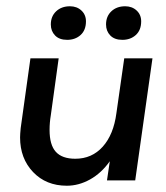

<svg xmlns="http://www.w3.org/2000/svg" viewBox="-20 -575 529 612"><path d="M466 -389 411 0H321L330 -61Q303 -23 267 -3Q231 17 193 17Q127 17 85.5 -26.5Q44 -70 44 -137Q44 -147 46 -167L77 -389H167L142 -208Q138 -184 138 -161Q138 -113 158 -91Q178 -69 220 -69Q273 -69 307.5 -107.5Q342 -146 351 -214L352 -221L376 -389ZM142 -497Q142 -523 159 -539Q176 -555 203 -555Q225 -555 239.5 -541.5Q254 -528 254 -507Q254 -479 237 -463.5Q220 -448 194 -448Q169 -448 155.5 -462Q142 -476 142 -497ZM318 -497Q318 -523 335 -539Q352 -555 379 -555Q401 -555 415.5 -541.5Q430 -528 430 -507Q430 -479 413 -463.5Q396 -448 370 -448Q345 -448 331.5 -462Q318 -476 318 -497Z"/></svg>

Font: Neutral Grotesk
Style: Italic
Weight: 400
Italic angle: -8°
Designer: Nawras Khrais
Foundry: Nawras Khrais
Version: Version 1.000